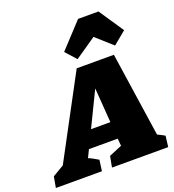

<svg xmlns="http://www.w3.org/2000/svg" viewBox="-247 -1076 1092 1203"><g transform="rotate(-20 299.5 -474.0)"><path d="M628 -98Q640 -92 652.5 -86Q665 -80 676 -73L667 0H292L306 -73L392 -109L388 -158H196L171 -107Q188 -100 204 -91Q220 -82 235 -73L225 0H-82L-69 -73L7 -118L297 -660H545ZM251 -271H380L363 -502ZM547 -948 658 -783 572 -712 463 -809 322 -712 258 -783 411 -948Z"/></g></svg>

Font: Piazzolla Black
Style: Italic
Weight: 900
Italic angle: -11.3°
Designer: Juan Pablo del Peral
Foundry: Huerta Tipografica
Version: Version 1.330